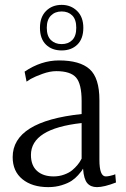

<svg xmlns="http://www.w3.org/2000/svg" viewBox="-20 -758 517 788"><path d="M144 -644Q144 -688 169 -713Q194 -738 233 -738Q271 -738 296.5 -713Q322 -688 322 -644Q322 -599 297.5 -575Q273 -551 233 -551Q193 -551 168.5 -575Q144 -599 144 -644ZM172 -644Q172 -610 189 -593.5Q206 -577 233 -577Q260 -577 276.5 -593.5Q293 -610 293 -644Q293 -678 276.5 -694.5Q260 -711 233 -711Q206 -711 189 -694Q172 -677 172 -644ZM178 10Q112 10 72 -22.5Q32 -55 32 -113Q32 -260 315 -290V-343Q315 -414 292 -440Q269 -466 211 -466Q185 -466 154.5 -455Q124 -444 106 -434L89 -423L81 -464Q149 -510 222 -510Q308 -510 348 -474Q388 -438 388 -347V-102Q388 -34 414 -34Q421 -34 430.5 -36Q440 -38 446 -40L453 -43L456 -9Q407 10 378 10Q352 10 338 -6.5Q324 -23 321 -65H320Q319 -62 315.5 -57Q312 -52 300.5 -39Q289 -26 274 -16Q259 -6 233.5 2Q208 10 178 10ZM200 -34Q223 -34 243.5 -41.5Q264 -49 276.5 -59.5Q289 -70 298 -81Q307 -92 311 -100L315 -107V-253Q107 -230 107 -122Q107 -79 132 -56.5Q157 -34 200 -34Z"/></svg>

Font: Arsenal
Style: Regular
Weight: 400
Designer: Andrij Shevchenko
Foundry: Stairsfor
Version: Version 2.001;PS 002.001;hotconv 1.0.88;makeotf.lib2.5.64775